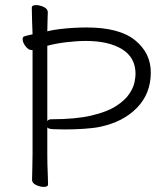

<svg xmlns="http://www.w3.org/2000/svg" viewBox="-20 -725 658 755"><path d="M108 -528V-117Q108 -88 107 -59Q106 -30 106 -18Q106 -5 122 2.5Q138 10 152 10Q169 10 169 0Q169 -17 167.5 -49.5Q166 -82 166 -116V-224Q170 -218 189.5 -217Q209 -216 235 -216Q271 -216 309.5 -218.5Q348 -221 372 -226Q464 -245 518.5 -301Q573 -357 573 -440Q573 -516 511.5 -566.5Q450 -617 320 -617Q299 -617 270.5 -615.5Q242 -614 214 -610.5Q186 -607 166 -602Q166 -627 167 -646.5Q168 -666 168 -677Q168 -690 152 -697.5Q136 -705 122 -705Q105 -705 105 -695Q105 -679 106 -649Q107 -619 108 -590Q79 -584 74 -581.5Q69 -579 69 -571Q69 -558 80.5 -543Q92 -528 105 -528ZM166 -249V-545Q199 -554 240.5 -559Q282 -564 318 -564Q407 -564 460 -531.5Q513 -499 513 -434Q513 -423 509 -402Q505 -381 488.5 -356Q472 -331 436.5 -308Q401 -285 339 -270.5Q277 -256 181 -256Q171 -256 166 -249Z"/></svg>

Font: Klee One
Style: Regular
Weight: 400
Designer: Fontworks Inc.
Foundry: Fontworks Inc.
Version: Version 1.100